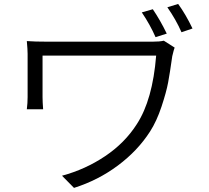

<svg xmlns="http://www.w3.org/2000/svg" viewBox="-20 -877 1040 954"><path d="M793.9 -674.8 847.7 -640.6Q843.8 -630.9 835.9 -597.7Q824.2 -514.6 815.4 -467.3Q806.6 -419.9 782.7 -347.7Q758.8 -275.4 725.6 -223.6Q664.1 -127.9 565.9 -54.7Q467.8 18.6 347.7 56.6L288.1 -3.9Q404.3 -35.2 502.4 -101.1Q600.6 -167 660.2 -260.7Q738.3 -380.9 755.9 -600.6H191.4V-394.5Q191.4 -371.1 194.3 -334H113.3Q117.2 -365.2 117.2 -394.5V-609.4Q117.2 -629.9 113.3 -672.9Q152.3 -669.9 216.8 -669.9H737.3Q774.4 -669.9 793.9 -674.8ZM811.5 -840.8 865.2 -857.4Q902.3 -806.6 936.5 -735.4L881.8 -716.8Q854.5 -779.3 811.5 -840.8ZM684.6 -815.4 739.3 -831.1Q776.4 -776.4 808.6 -710L752.9 -692.4Q725.6 -754.9 684.6 -815.4Z"/></svg>

Font: Gen Shin Gothic Normal
Style: Regular
Weight: 300
Designer: [Source Han Sans]
Ryoko NISHIZUKA  (kana & ideographs); Paul D. Hunt (Latin, Greek & Cyrillic); Wenlong ZHANG  (bopomofo
Version: Version 1.002.20150607